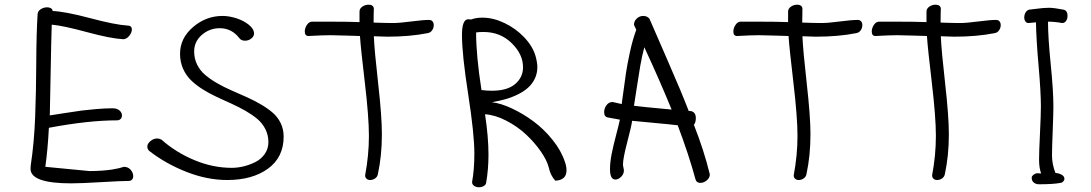

<svg xmlns="http://www.w3.org/2000/svg" viewBox="-20 -766 4642 817"><path d="M140.1 -707Q141.6 -719.7 154.1 -727.3Q166.5 -734.9 181.2 -734.9Q190.4 -734.9 197 -730.7Q203.6 -726.6 204.1 -719.2Q258.3 -716.8 363.8 -688.7Q469.2 -660.6 522.9 -657.2Q541 -657.2 541 -640.1Q541 -627 529.5 -613Q518.1 -599.1 503.9 -599.1Q450.2 -602.1 349.6 -629.4Q249 -656.7 200.2 -661.1Q197.8 -591.8 195.6 -461.7Q193.4 -331.5 191.9 -274.9Q202.6 -276.4 254.9 -284.7Q307.1 -293 328.4 -295.7Q349.6 -298.3 388.4 -301.8Q427.2 -305.2 459 -305.2Q478 -305.2 488.5 -295.9Q499 -286.6 499 -274.9Q499 -266.1 493.4 -260Q487.8 -253.9 478 -253.9Q356.4 -253.9 188 -222.2Q183.1 -128.4 172.9 -56.2L360.8 -38.1Q389.2 -38.1 414.6 -40Q439.9 -42 455.8 -44.4Q471.7 -46.9 483.2 -49.6Q494.6 -52.2 500.5 -54.2Q506.3 -56.2 506.8 -56.2Q524.9 -56.2 535.9 -43.7Q546.9 -31.2 546.9 -16.1Q546.9 -7.3 541.7 -1.7Q536.6 3.9 527.8 3.9Q497.1 3.9 411.4 9Q325.7 14.2 282.2 14.2Q109.9 14.2 109.9 -47.9Q109.9 -57.1 110.8 -62Q125.5 -160.2 129.6 -268.8Q133.8 -377.4 134.3 -500.7Q134.8 -624 140.1 -707Z M926.8 -698.2Q955.1 -698.2 986.1 -688.2Q1017.1 -678.2 1039.1 -660.4Q1061 -642.6 1061 -623Q1061 -611.3 1049.3 -602.1Q1037.6 -592.8 1022.9 -592.8Q1006.8 -592.8 999 -603Q966.3 -646 915 -646Q872.1 -646 839.1 -617.7Q806.2 -589.4 806.2 -546.9Q806.2 -516.1 819.1 -490.5Q832 -464.8 854.2 -446.3Q876.5 -427.7 905 -411.4Q933.6 -395 965.1 -381.3Q996.6 -367.7 1028.1 -353.5Q1059.6 -339.4 1088.1 -323Q1116.7 -306.6 1138.9 -287.8Q1161.1 -269 1174.1 -242.7Q1187 -216.3 1187 -185.1Q1187 -96.7 1120.4 -48.3Q1053.7 0 946.8 0Q861.8 0 773.9 -34.4Q686 -68.8 614.7 -124Q606.9 -131.8 606.9 -142.1Q606.9 -154.8 620.4 -165.8Q633.8 -176.8 648.9 -176.8Q657.2 -176.8 667 -171.9Q728 -117.7 807.1 -84.7Q886.2 -51.8 965.8 -51.8Q990.2 -51.8 1015.9 -57.9Q1041.5 -64 1066.2 -76.2Q1090.8 -88.4 1106.4 -110.6Q1122.1 -132.8 1122.1 -161.1Q1122.1 -191.4 1109.1 -216.8Q1096.2 -242.2 1074.5 -260.3Q1052.7 -278.3 1024.7 -294.4Q996.6 -310.5 965.3 -324.7Q934.1 -338.9 902.8 -353.3Q871.6 -367.7 843.5 -385.3Q815.4 -402.8 793.7 -423.6Q772 -444.3 759 -473.4Q746.1 -502.4 746.1 -537.1Q746.1 -603.5 801.5 -650.9Q856.9 -698.2 926.8 -698.2Z M1509.8 -671.9V-716.8Q1509.8 -729.5 1522 -737.8Q1534.2 -746.1 1548.8 -746.1Q1558.6 -746.1 1564.7 -741.5Q1570.8 -736.8 1570.8 -728Q1569.8 -708 1569.8 -669.9Q1623.5 -668 1652.8 -668Q1678.7 -668 1729.5 -674.6Q1780.3 -681.2 1805.7 -681.2Q1815.4 -681.2 1820.6 -675Q1825.7 -668.9 1825.7 -659.2Q1825.7 -647.5 1818.8 -637.2Q1812 -627 1799.8 -625Q1724.1 -609.9 1627.9 -609.9Q1618.2 -609.9 1598.9 -610.8Q1579.6 -611.8 1570.8 -611.8Q1573.2 -551.8 1589.1 -411.4Q1605 -271 1605 -194.8Q1605 -103.5 1587.9 -24.9Q1585.9 -13.7 1576.2 -6.8Q1566.4 0 1554.7 0Q1545.9 0 1539.8 -5.4Q1533.7 -10.7 1533.7 -20Q1549.8 -105 1549.8 -188Q1549.8 -267.6 1532.5 -414.1Q1515.1 -560.5 1511.7 -612.8Q1501.5 -612.8 1456.1 -614.5Q1410.6 -616.2 1385.7 -616.2Q1352.5 -616.2 1293 -612.8Q1276.9 -612.8 1276.9 -631.8Q1276.9 -646.5 1286.1 -660.2Q1295.4 -673.8 1307.6 -673.8H1385.7Q1465.8 -673.8 1509.8 -671.9Z M1945.8 -617.2Q1945.8 -684.1 1972.7 -684.1Q1980 -684.1 1984.9 -683.1Q2004.9 -690.9 2032.7 -690.9Q2078.6 -690.9 2126.7 -668Q2174.8 -645 2210.7 -607.2Q2246.6 -569.3 2258.8 -527.8Q2266.6 -499 2266.6 -481Q2266.6 -454.1 2255.9 -431.6Q2245.1 -409.2 2227.5 -393.3Q2210 -377.4 2184.6 -364.7Q2159.2 -352.1 2131.8 -344.2Q2104.5 -336.4 2072.8 -331.1Q2110.8 -326.7 2158 -304.7Q2205.1 -282.7 2249.5 -250Q2293.9 -217.3 2331.1 -171.1Q2368.2 -125 2383.8 -77.1Q2390.6 -58.6 2390.6 -41Q2390.6 0.5 2342.8 2.9Q2321.8 -20.5 2314.9 -54.2Q2307.1 -84.5 2280.8 -122.3Q2254.4 -160.2 2218 -194.1Q2181.6 -228 2134.5 -252.4Q2087.4 -276.9 2043.9 -279.8Q2058.6 -183.1 2058.6 -107.9Q2058.6 -45.9 2048.8 11.2Q2047.4 20.5 2038.3 25.6Q2029.3 30.8 2018.6 30.8Q2006.3 30.8 1997.6 24.9Q1988.8 19 1988.8 8.8Q1998.5 -44.9 1998.5 -112.8Q1998.5 -195.8 1972.2 -365Q1945.8 -534.2 1945.8 -617.2ZM2005.9 -627.9Q2005.9 -529.8 2028.8 -382.8Q2051.3 -379.9 2072.8 -379.9Q2138.7 -379.9 2172.1 -408.4Q2205.6 -437 2205.6 -480Q2205.6 -535.2 2157.2 -582.5Q2108.9 -629.9 2037.6 -629.9Q2017.1 -629.9 2005.9 -627.9Z M2617.7 -256.8 2566.9 -266.1Q2550.8 -268.6 2550.8 -289.1Q2550.8 -304.7 2560.8 -318.4Q2570.8 -332 2586.9 -332L2625.5 -323.2L2627.4 -337.9Q2638.7 -421.4 2643.8 -456.1Q2648.9 -490.7 2660.6 -544.9Q2672.4 -599.1 2687.5 -639.2L2677.7 -660.2Q2677.7 -676.3 2689.7 -687.3Q2701.7 -698.2 2716.8 -698.2Q2734.4 -698.2 2743.7 -686Q2754.9 -659.2 2817.9 -515.4Q2880.9 -371.6 2910.6 -293.9Q2914.6 -293 2921.9 -293Q2940.9 -287.6 2940.9 -263.2Q2940.9 -244.6 2932.6 -234.9Q2975.6 -126.5 3000.5 -23.9Q3000.5 -9.3 2987.5 1.5Q2974.6 12.2 2960.4 12.2Q2943.4 12.2 2939.5 -2.9Q2911.6 -106 2863.8 -232.9Q2827.6 -237.3 2761.5 -243.2Q2695.3 -249 2669.9 -252Q2667 -229.5 2648.9 -160.6Q2630.9 -91.8 2630.9 -65.9Q2630.9 -61.5 2632.8 -53.2Q2634.8 -44.9 2634.8 -40Q2634.8 -25.4 2623 -13.7Q2611.3 -2 2598.6 -2Q2575.7 -2 2575.7 -45.9Q2575.7 -74.7 2582.5 -109.9Q2589.4 -145 2601.3 -189.9Q2613.3 -234.9 2617.7 -256.8ZM2721.7 -564.9Q2711.9 -528.3 2704.6 -486.6Q2697.3 -444.8 2689.7 -393.6Q2682.1 -342.3 2677.7 -315.9Q2703.6 -312 2837.9 -299.8Q2785.6 -427.7 2721.7 -564.9Z M3333.5 -671.9V-716.8Q3333.5 -729.5 3345.7 -737.8Q3357.9 -746.1 3372.6 -746.1Q3382.3 -746.1 3388.4 -741.5Q3394.5 -736.8 3394.5 -728Q3393.6 -708 3393.6 -669.9Q3447.3 -668 3476.6 -668Q3502.4 -668 3553.2 -674.6Q3604 -681.2 3629.4 -681.2Q3639.2 -681.2 3644.3 -675Q3649.4 -668.9 3649.4 -659.2Q3649.4 -647.5 3642.6 -637.2Q3635.7 -627 3623.5 -625Q3547.9 -609.9 3451.7 -609.9Q3441.9 -609.9 3422.6 -610.8Q3403.3 -611.8 3394.5 -611.8Q3397 -551.8 3412.8 -411.4Q3428.7 -271 3428.7 -194.8Q3428.7 -103.5 3411.6 -24.9Q3409.7 -13.7 3399.9 -6.8Q3390.1 0 3378.4 0Q3369.6 0 3363.5 -5.4Q3357.4 -10.7 3357.4 -20Q3373.5 -105 3373.5 -188Q3373.5 -267.6 3356.2 -414.1Q3338.9 -560.5 3335.4 -612.8Q3325.2 -612.8 3279.8 -614.5Q3234.4 -616.2 3209.5 -616.2Q3176.3 -616.2 3116.7 -612.8Q3100.6 -612.8 3100.6 -631.8Q3100.6 -646.5 3109.9 -660.2Q3119.1 -673.8 3131.3 -673.8H3209.5Q3289.6 -673.8 3333.5 -671.9Z M3922.4 -671.9V-716.8Q3922.4 -729.5 3934.6 -737.8Q3946.8 -746.1 3961.4 -746.1Q3971.2 -746.1 3977.3 -741.5Q3983.4 -736.8 3983.4 -728Q3982.4 -708 3982.4 -669.9Q4036.1 -668 4065.4 -668Q4091.3 -668 4142.1 -674.6Q4192.9 -681.2 4218.3 -681.2Q4228 -681.2 4233.2 -675Q4238.3 -668.9 4238.3 -659.2Q4238.3 -647.5 4231.4 -637.2Q4224.6 -627 4212.4 -625Q4136.7 -609.9 4040.5 -609.9Q4030.8 -609.9 4011.5 -610.8Q3992.2 -611.8 3983.4 -611.8Q3985.8 -551.8 4001.7 -411.4Q4017.6 -271 4017.6 -194.8Q4017.6 -103.5 4000.5 -24.9Q3998.5 -13.7 3988.8 -6.8Q3979 0 3967.3 0Q3958.5 0 3952.4 -5.4Q3946.3 -10.7 3946.3 -20Q3962.4 -105 3962.4 -188Q3962.4 -267.6 3945.1 -414.1Q3927.7 -560.5 3924.3 -612.8Q3914.1 -612.8 3868.7 -614.5Q3823.2 -616.2 3798.3 -616.2Q3765.1 -616.2 3705.6 -612.8Q3689.5 -612.8 3689.5 -631.8Q3689.5 -646.5 3698.7 -660.2Q3708 -673.8 3720.2 -673.8H3798.3Q3878.4 -673.8 3922.4 -671.9Z M4401.4 18.1Q4388.2 18.1 4379.2 11Q4370.1 3.9 4370.1 -9.8Q4370.1 -16.6 4378.4 -22.7Q4386.7 -28.8 4394.5 -28.8Q4404.3 -28.8 4410.2 -27.8Q4401.4 -52.2 4401.4 -86.9Q4401.4 -117.7 4405.3 -197.8Q4409.2 -277.8 4409.2 -313Q4409.2 -374.5 4399.4 -485.6Q4389.6 -596.7 4388.2 -670.9L4356.4 -668Q4348.1 -668 4343.3 -674.8Q4338.4 -681.6 4338.4 -691.9Q4338.4 -703.1 4344.2 -713.1Q4350.1 -723.1 4360.4 -725.1Q4366.2 -725.6 4385.3 -728Q4404.3 -730.5 4417.5 -731.7Q4430.7 -732.9 4443.4 -732.9Q4464.4 -732.9 4504.4 -725.1Q4522.5 -722.2 4522.5 -698.2Q4522.5 -686 4516.4 -677Q4510.3 -668 4499.5 -668Q4469.2 -673.8 4439.5 -673.8Q4439.5 -607.4 4450.9 -493.9Q4462.4 -380.4 4462.4 -312Q4462.4 -284.2 4459.5 -210Q4456.5 -135.7 4456.5 -105Q4456.5 -66.9 4471.2 -29.8Q4483.4 -29.8 4496.3 -23.2Q4509.3 -16.6 4509.3 -4.9Q4509.3 1 4503.9 6.6Q4498.5 12.2 4492.2 12.2Q4463.4 18.1 4401.4 18.1Z"/></svg>

Font: Zhizn
Style: Regular
Weight: 400
Designer: Peter Zharnov
Foundry: Peter Zharnov
Version: Version 1.000